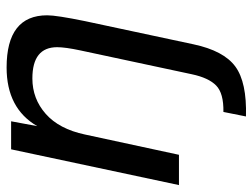

<svg xmlns="http://www.w3.org/2000/svg" viewBox="-114 -462 783 596"><g transform="rotate(-90 278.0 -163.5)"><path d="M439 45Q419 139 370 175Q321 211 215 208L229 138Q287 139 311 115.5Q335 92 346 40L420 -306Q430 -353 430 -378Q430 -455 333 -455Q270 -455 223 -413.5Q176 -372 159 -292L96 0H2L113 -521H200L185 -440Q240 -535 367 -535Q529 -535 529 -409Q529 -380 511 -292Z"/></g></svg>

Font: Nacelle
Style: Italic
Weight: 400
Italic angle: -12°
Designer: Sora Sagano
Foundry: Sora Sagano
Version: Version 1.000;FEAKit 1.0